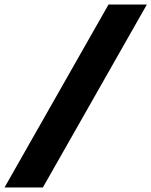

<svg xmlns="http://www.w3.org/2000/svg" viewBox="-96 -749 671 851"><path d="M-76 82 385 -729H555L94 82Z"/></svg>

Font: Mona Sans ExtraLight ExtraBold
Style: Italic
Weight: 800
Italic angle: -11.6951°
Version: Version 2.000